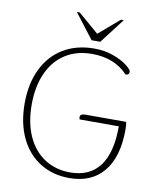

<svg xmlns="http://www.w3.org/2000/svg" viewBox="-96 -964 859 1048"><g transform="rotate(10 333.5 -440.0)"><path d="M50 -350Q50 -459 89.5 -540.5Q129 -622 202 -666Q275 -710 374 -710Q431 -710 479 -692.5Q527 -675 556 -652.5Q585 -630 585 -618Q585 -600 565 -600Q491 -679 366 -679Q281 -679 218.5 -639Q156 -599 122.5 -524.5Q89 -450 89 -350Q89 -250 122 -176Q155 -102 216.5 -61.5Q278 -21 360 -21Q467 -21 522.5 -94.5Q578 -168 578 -315H361Q358 -321 358 -327Q358 -346 387 -346H613Q617 -331 617 -305Q617 -152 550 -71Q483 10 360 10Q268 10 197.5 -34Q127 -78 88.5 -159.5Q50 -241 50 -350ZM244 -890H260L374 -792L488 -890H504L398 -752H350Z"/></g></svg>

Font: Thasadith
Style: Regular
Weight: 400
Designer: Cadson Demak Co.,Ltd.
Foundry: Cadson Demak Co.,Ltd.
Version: Version 1.000; ttfautohint (v1.6)